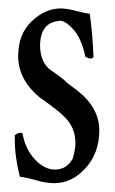

<svg xmlns="http://www.w3.org/2000/svg" viewBox="-20 -443 270 449"><path d="M122.6 -394.5Q74.2 -392.6 73.7 -336.4Q74.2 -294.4 101.6 -276.9Q110.8 -270 120.8 -263.2Q130.9 -256.3 133.8 -251.5Q135.3 -250.5 160.6 -231.4Q212.4 -190.9 212.2 -137.7Q211.9 -84.5 179.9 -49.6Q147.9 -14.6 106.9 -14.6Q85.4 -15.1 65.9 -21Q46.4 -26.9 26.4 -29.8Q14.6 -75.7 14.6 -117.2V-127Q26.9 -135.7 32.7 -130.9Q39.1 -94.2 62 -69.8Q84 -46.4 108.9 -46.4Q109.4 -46.4 109.9 -46.4Q135.7 -46.9 149.9 -71.8Q155.8 -91.3 156.2 -104V-109.9Q156.2 -147 127.9 -172.4Q121.6 -179.2 99.6 -195.8Q77.6 -212.4 73.7 -214.4Q24.4 -254.9 22.5 -308.1V-313Q22.9 -363.8 54.2 -393.3Q85.4 -422.9 121.6 -423.3Q137.7 -422.9 157.2 -417.7Q176.8 -412.6 189.9 -410.6Q196.3 -366.7 198.7 -310.1Q194.8 -302.2 179.7 -310.1Q171.4 -349.6 154.3 -371.1Q136.7 -391.6 122.6 -394.5Z"/></svg>

Font: AMoshref-Thulth
Style: Regular
Weight: 400
Designer: Ali Moshref
Foundry: Ali Moshref
Version: Version 0.1